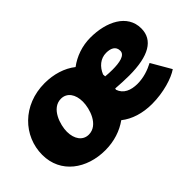

<svg xmlns="http://www.w3.org/2000/svg" viewBox="-74 -841 1165 1165"><g transform="rotate(-45 508.0 -258.5)"><path d="M316 15C393 15 460 -8 513 -46C564 -5 635 17 715 17C813 17 907 -12 953 -44L880 -170C840 -149 792 -132 739 -132C683 -132 637 -151 621 -199L623 -208C665 -205 703 -203 738 -203C907 -203 993 -254 993 -354C993 -474 871 -533 735 -533C663 -533 597 -509 545 -470C492 -512 420 -534 343 -534C154 -534 25 -397 25 -236C25 -78 157 15 316 15ZM312 -123C262 -123 230 -166 230 -230C230 -287 263 -397 346 -397C397 -397 428 -354 428 -290C428 -231 395 -123 312 -123ZM631 -320C650 -367 688 -400 737 -400C775 -400 807 -387 807 -348C807 -310 753 -300 692 -300C672 -300 652 -301 632 -303Z"/></g></svg>

Font: Fixel Display Black
Style: Italic
Weight: 900
Italic angle: -10°
Designer: AlfaBravo + MacPaw
Foundry: Kyrylo Tkachov, Marchela Mozhyna, Serhii Makarenko, Maria Weinstein, Zakhar Kryvoshyya
Version: Version 1.210;Glyphs 3.2 (3217)